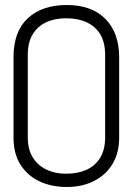

<svg xmlns="http://www.w3.org/2000/svg" viewBox="-20 -736 532 767"><path d="M34 -508V-186Q34 -121 62.5 -77Q91 -33 139 -11Q187 11 246 11Q308 11 355.5 -13Q403 -37 429.5 -81Q456 -125 456 -186V-507Q456 -605 401 -660.5Q346 -716 247 -716Q148 -716 91 -663Q34 -610 34 -508ZM91 -187V-517Q91 -566 110 -598Q129 -630 163.5 -646.5Q198 -663 244 -663Q292 -663 327 -646.5Q362 -630 381 -598Q400 -566 400 -517V-187Q400 -138 380 -105.5Q360 -73 325 -57.5Q290 -42 244 -42Q200 -42 165.5 -58.5Q131 -75 111 -107Q91 -139 91 -187Z"/></svg>

Font: Advent Pro
Style: Regular
Weight: 400
Designer: VivaRado, Andreas Kalpakidis
Foundry: VivaRado, Andreas Kalpakidis
Version: Version 3.000